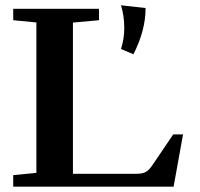

<svg xmlns="http://www.w3.org/2000/svg" viewBox="-20 -696 744 716"><path d="M431.2 -513.2Q443.4 -551.3 443.4 -591.3Q443.4 -636.7 431.2 -676.3L522.9 -666Q522.9 -582 477.5 -493.7ZM29.3 0V-43L115.7 -51.3V-612.3L29.3 -620.6V-663.1H349.1V-620.6L252 -611.8V-47.9H488.3Q511.2 -47.9 523.9 -54.9Q536.6 -62 549.3 -81.5L626 -194.8H662.6L627.4 0Z"/></svg>

Font: Elstob 6pt SemiBold
Style: Regular
Weight: 600
Designer: Peter S. Baker
Version: Version 1.015